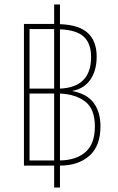

<svg xmlns="http://www.w3.org/2000/svg" viewBox="-20 -780 528 858"><path d="M87 -40V-673H222V-760H248V-672Q333 -669 372.5 -632.5Q412 -596 412 -527Q412 -466 384.5 -425Q357 -384 304 -374V-373Q370 -360 399.5 -319Q429 -278 429 -216Q429 -127 379 -83.5Q329 -40 248 -40V58H222V-40ZM112 -384H222V-650H112ZM387 -525Q387 -586 354.5 -616Q322 -646 248 -649V-384Q387 -390 387 -525ZM112 -63H222V-362H112ZM404 -215Q404 -293 361 -326Q318 -359 248 -362V-63Q320 -64 362 -100.5Q404 -137 404 -215Z"/></svg>

Font: Noto Sans Thai Looped UI Narrow Thin
Style: Regular
Weight: 100
Width: 4
Designer: Cadson Demak Team
Foundry: Cadson Demak Co., Ltd.
Version: Version 1.000; ttfautohint (v1.8.4.7-5d5b)